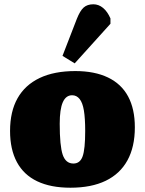

<svg xmlns="http://www.w3.org/2000/svg" viewBox="-20 -863 677 897"><path d="M309 14Q217 14 154 -16Q91 -46 59 -105.5Q27 -165 27 -251Q27 -342 62 -404Q97 -466 165 -498.5Q233 -531 332 -531Q422 -531 484.5 -501Q547 -471 578.5 -412.5Q610 -354 610 -268Q610 -177 575.5 -114Q541 -51 474 -18.5Q407 14 309 14ZM323 -99Q354 -99 366 -132.5Q378 -166 378 -251Q378 -310 372 -346.5Q366 -383 352 -400.5Q338 -418 317 -418Q288 -418 273.5 -385.5Q259 -353 259 -285Q259 -181 273 -140Q287 -99 323 -99ZM329 -567 272 -602 339 -775Q354 -813 371 -828Q388 -843 416 -843Q441 -843 461.5 -826Q482 -809 496 -777V-752Z"/></svg>

Font: Literata Black
Style: Regular
Weight: 900
Designer: Latin by Veronika Burian and Jose Scaglione. Greek by Irene Vlachou. Cyrillic by Vera Evstafieva.
Foundry: TypeTogether
Version: Version 3.103;gftools[0.9.29]